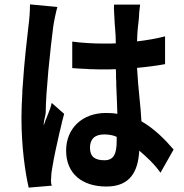

<svg xmlns="http://www.w3.org/2000/svg" viewBox="-20 -805 840 877"><path d="M217 43C210 29 214 11 214 1C214 -10 217 -32 220 -46C226 -84 239 -144 253 -205L256 -216C261 -240 267 -263 273 -285L216 -335C210 -301 190 -267 180 -232C178 -251 189 -276 189 -296C189 -339 194 -406 200 -472L201 -484C209 -566 218 -646 223 -682C225 -700 236 -753 242 -773L117 -785C117 -753 114 -714 110 -686C104 -633 91 -526 84 -416L83 -404C83 -400 83 -397 82 -393V-381C80 -343 78 -305 78 -269C78 -133 95 -18 111 52L217 43ZM616 -117C648 -90 686 -55 713 -16L773 -122C735 -166 686 -217 626 -251C623 -319 611 -398 606 -495C650 -499 696 -505 734 -512V-639C696 -629 650 -621 606 -616C607 -660 611 -695 614 -717C615 -739 617 -765 620 -784H501C499 -764 503 -731 503 -716C503 -695 509 -656 509 -607C494 -606 479 -606 464 -606H454C406 -606 355 -609 310 -615V-494C332 -492 356 -491 379 -490L389 -489H399C418 -488 436 -488 454 -488C473 -488 490 -488 509 -489C510 -480 510 -472 510 -463V-453C510 -447 510 -442 511 -437V-427V-417C513 -370 515 -326 516 -285C500 -288 483 -289 464 -289C355 -289 282 -218 282 -117C282 -12 355 47 466 47C574 47 611 -21 616 -117ZM391 -130C391 -168 411 -191 456 -191C478 -191 498 -187 513 -180V-163C513 -104 501 -73 457 -73C414 -73 391 -89 391 -130Z"/></svg>

Font: Glow Sans TC Compressed
Style: Bold
Weight: 700
Width: 2
Designer: Ryoko NISHIZUKA (kana, bopomofo & ideographs); Paul D. Hunt (Latin, Greek & Cyrillic); Sandoll Communications, Soo-young
Version: Version 0.93